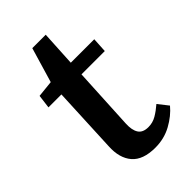

<svg xmlns="http://www.w3.org/2000/svg" viewBox="-210 -749 839 839"><g transform="rotate(-45 209.0 -330.0)"><path d="M35 -504 112 -512 160 -674H243L234 -510H379L375 -441H231L216 -152Q214 -113 227.5 -92Q241 -71 275 -71Q302 -71 325 -84.5Q348 -98 371 -118L408 -71Q379 -36 333.5 -11Q288 14 233 14Q157 14 123 -25.5Q89 -65 93 -135L107 -441H27Z"/></g></svg>

Font: Literata 12pt SemiBold
Style: Italic
Weight: 600
Italic angle: -2°
Designer: Latin by Veronika Burian and Jose Scaglione. Greek by Irene Vlachou. Cyrillic by Vera Evstafieva
Foundry: TypeTogether
Version: Version 3.002